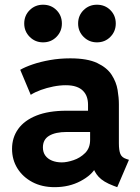

<svg xmlns="http://www.w3.org/2000/svg" viewBox="-20 -774 586 802"><path d="M208 7.8Q155.3 7.8 115.2 -13.4Q75.2 -34.7 52.7 -70.8Q30.3 -106.9 30.3 -152.3Q30.3 -199.2 55.9 -235.1Q81.5 -271 132.3 -291.3Q183.1 -311.5 257.8 -311.5H374V-222.7H258.8Q211.9 -222.7 185.5 -207Q159.2 -191.4 159.2 -158.2Q159.2 -138.2 169.2 -124.3Q179.2 -110.4 197.3 -103Q215.3 -95.7 238.3 -95.7Q259.3 -95.7 287.1 -105Q314.9 -114.3 335.7 -135Q356.4 -155.8 356.4 -189.5V-243.2L347.7 -269.5V-336.9Q347.7 -354 342.8 -368.7Q337.9 -383.3 326.9 -394.5Q315.9 -405.8 298.1 -411.9Q280.3 -418 254.9 -418Q230 -418 202.6 -412.6Q175.3 -407.2 150.6 -398.2Q126 -389.2 108.4 -377.9L64.5 -482.4Q84.5 -494.1 116.7 -505.1Q148.9 -516.1 189.2 -523.2Q229.5 -530.3 273.4 -530.3Q345.2 -530.3 386.2 -510.7Q427.2 -491.2 446.5 -461.2Q465.8 -431.2 471.2 -398.4Q476.6 -365.7 476.6 -338.9V-175.8Q476.6 -146 482.7 -131.1Q488.8 -116.2 506.8 -110.4L518.6 -106.4L469.7 7.8L454.1 2Q411.1 -14.2 391.6 -35.9Q372.1 -57.6 369.1 -79.1L394.5 -62.5H351.6L380.9 -76.2Q364.3 -43 316.6 -17.6Q269 7.8 208 7.8ZM384.9 -597.1Q352.1 -597.1 329.2 -620Q306.3 -642.9 306.3 -675.7Q306.3 -709.2 329.2 -731.8Q352.1 -754.3 384.9 -754.3Q418.5 -754.3 441 -731.8Q463.6 -709.2 463.6 -675.7Q463.6 -642.9 441 -620Q418.5 -597.1 384.9 -597.1ZM159.8 -597.1Q127 -597.1 104.1 -620Q81.2 -642.9 81.2 -675.7Q81.2 -709.2 104.1 -731.8Q127 -754.3 159.8 -754.3Q193.4 -754.3 215.9 -731.8Q238.5 -709.2 238.5 -675.7Q238.5 -642.9 215.9 -620Q193.4 -597.1 159.8 -597.1Z"/></svg>

Font: Reddit Sans
Style: Regular
Weight: 400
Designer: Stephen Hutchings
Foundry: Reddit
Version: Version 1.014